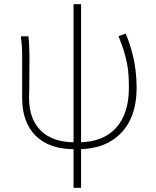

<svg xmlns="http://www.w3.org/2000/svg" viewBox="-20 -701 745 919"><path d="M86 -233V-396Q86 -403 86 -441.5Q86 -480 80 -527H116Q121 -490 121 -409L120 -273Q119 -256 119 -233Q119 -131 175.5 -75.5Q232 -20 337 -20L335 13Q216 13 151 -51Q86 -115 86 -233ZM597 -282Q597 -332 593 -365Q584 -440 547 -528L582 -540Q601 -493 612 -451Q634 -370 634 -280Q634 -142 559.5 -64.5Q485 13 355 13L357 -20Q471 -20 534 -87.5Q597 -155 597 -282ZM332 -681H368V198H332Z"/></svg>

Font: Merged Yaku Han JP Thin
Style: Regular
Weight: 250
Designer: Ryoko NISHIZUKA 西塚涼子 (kana, bopomofo & ideographs); Paul D. Hunt (Latin, Greek & Cyrillic); Sandoll Communications 산돌커뮤니
Foundry: Adobe
Version: Version 2.004